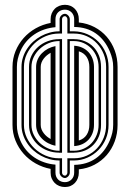

<svg xmlns="http://www.w3.org/2000/svg" viewBox="-20 -770 539 791"><path d="M464.4 -255.6Q464.4 -219.2 452.6 -187.5Q440.9 -155.8 419.8 -131.3Q398.7 -106.9 369.3 -91.4Q339.8 -75.9 304.7 -72.3V-58.6Q304.7 -46.1 300.5 -35.4Q296.4 -24.7 288.8 -16.6Q281.2 -8.5 270.8 -4Q260.3 0.5 247.6 0.5Q234.9 0.5 224 -3.9Q213.1 -8.3 205.3 -16.2Q197.5 -24.2 193 -34.9Q188.5 -45.7 188.5 -58.6V-74.2Q155.8 -80.3 127.2 -96.4Q98.6 -112.5 77.4 -136.5Q56.2 -160.4 43.8 -190.8Q31.5 -221.2 31.5 -255.6V-494.1Q31.5 -528.6 43.8 -559Q56.2 -589.4 77.4 -613.3Q98.6 -637.2 127.2 -653.3Q155.8 -669.4 188.5 -675.5V-691.2Q188.5 -703.9 193 -714.7Q197.5 -725.6 205.3 -733.5Q213.1 -741.5 224 -745.8Q234.9 -750.2 247.6 -750.2Q260.3 -750.2 270.8 -745.7Q281.2 -741.2 288.8 -733.2Q296.4 -725.1 300.5 -714.4Q304.7 -703.6 304.7 -691.2V-677.5Q339.8 -673.8 369.3 -658.3Q398.7 -642.8 419.8 -618.4Q440.9 -594 452.6 -562.3Q464.4 -530.5 464.4 -494.1ZM49.6 -255.6Q49.6 -238.3 53.2 -222.9Q56.9 -207.5 63.5 -191.7Q73 -169.4 87.9 -151.7Q102.8 -134 121.7 -121.3Q140.6 -108.6 162.7 -101.1Q184.8 -93.5 208.5 -91.8V-58.6Q208.5 -49.8 211.4 -42.6Q214.4 -35.4 219.5 -30.3Q224.6 -25.1 231.8 -22.3Q239 -19.5 247.6 -19.5Q255.9 -19.5 262.8 -22.6Q269.8 -25.6 274.9 -30.9Q280 -36.1 282.8 -43.2Q285.6 -50.3 285.6 -58.6V-90.8Q337.9 -91.6 375 -117.7Q412.1 -143.8 432.4 -191.7Q439 -207.5 442.6 -222.9Q446.3 -238.3 446.3 -255.6V-494.1Q446.3 -511.5 442.6 -526.9Q439 -542.2 432.4 -558.1Q412.1 -606 375 -632.1Q337.9 -658.2 285.6 -658.9V-691.2Q285.6 -699.5 282.8 -706.5Q280 -713.6 274.9 -718.9Q269.8 -724.1 262.8 -727.2Q255.9 -730.2 247.6 -730.2Q239 -730.2 231.8 -727.4Q224.6 -724.6 219.5 -719.5Q214.4 -714.4 211.4 -707.2Q208.5 -700 208.5 -691.2V-658Q184.8 -656 162.7 -648.6Q140.6 -641.1 121.7 -628.4Q102.8 -615.7 87.9 -598Q73 -580.3 63.5 -558.1Q56.9 -542.2 53.2 -526.9Q49.6 -511.5 49.6 -494.1ZM427.2 -255.6Q427.2 -224.6 416 -198Q404.8 -171.4 385.4 -151.7Q366 -132.1 340.2 -120.6Q314.5 -109.1 285.4 -108.9H267.6V-58.6Q267.6 -54.9 265.9 -51Q264.2 -47.1 261.4 -43.9Q258.5 -40.8 254.9 -38.7Q251.2 -36.6 247.6 -36.6Q243.4 -36.6 239.5 -38.5Q235.6 -40.3 232.4 -43.5Q229.2 -46.6 227.4 -50.5Q225.6 -54.4 225.6 -58.6V-108.9H223.4Q204.1 -108.9 185.1 -114Q166 -119.1 148.8 -128.5Q131.6 -137.9 116.9 -151.1Q102.3 -164.3 91.6 -180.7Q80.8 -197 74.7 -215.9Q68.6 -234.9 68.6 -255.6V-494.1Q68.6 -514.9 74.7 -533.8Q80.8 -552.7 91.6 -569.1Q102.3 -585.4 116.9 -598.6Q131.6 -611.8 148.8 -621.2Q166 -630.6 185.1 -635.7Q204.1 -640.9 223.4 -640.9H225.6V-691.2Q225.6 -695.3 227.4 -699.2Q229.2 -703.1 232.4 -706.3Q235.6 -709.5 239.5 -711.3Q243.4 -713.1 247.6 -713.1Q251.2 -713.1 254.9 -711.1Q258.5 -709 261.4 -705.8Q264.2 -702.6 265.9 -698.7Q267.6 -694.8 267.6 -691.2V-640.9H285.4Q314.5 -640.4 340.2 -629Q366 -617.7 385.4 -598Q404.8 -578.4 416 -551.8Q427.2 -525.1 427.2 -494.1ZM78.6 -255.6Q78.6 -227.8 90.3 -202.9Q102.1 -178 121.8 -159.1Q141.6 -140.1 167.8 -129Q194.1 -117.9 223.4 -117.9H235.6V-58.6Q235.6 -54 238.9 -50.2Q242.2 -46.4 247.6 -46.4Q251.5 -46.4 254.5 -50.5Q257.6 -54.7 257.6 -58.6V-117.9H284.2Q313.5 -117.9 337.9 -129Q362.3 -140.1 379.9 -159.1Q397.5 -178 407.3 -202.9Q417.2 -227.8 417.2 -255.6V-494.1Q417.2 -522 407.3 -546.9Q397.5 -571.8 379.9 -590.7Q362.3 -609.6 337.9 -620.7Q313.5 -631.8 284.2 -631.8H257.6V-691.2Q257.6 -695.1 254.5 -699.2Q251.5 -703.4 247.6 -703.4Q242.2 -703.4 238.9 -699.6Q235.6 -695.8 235.6 -691.2V-631.8H223.4Q194.1 -631.8 167.8 -620.7Q141.6 -609.6 121.8 -590.7Q102.1 -571.8 90.3 -546.9Q78.6 -522 78.6 -494.1ZM285.2 -140.9H257.6V-608.9H285.2V-608.6Q309.6 -608.4 330.1 -599.9Q350.6 -591.3 365.2 -576.2Q379.9 -561 388.1 -540Q396.2 -519 396.2 -494.1V-255.6Q396.2 -230.7 388.1 -209.7Q379.9 -188.7 365.2 -173.6Q350.6 -158.4 330.1 -149.9Q309.6 -141.4 285.2 -141.1ZM223.4 -141.1Q198.7 -141.1 176.3 -149.5Q153.8 -158 136.7 -173.2Q119.6 -188.5 109.6 -209.5Q99.6 -230.5 99.6 -255.6V-494.1Q99.6 -519.3 109.6 -540.3Q119.6 -561.3 136.7 -576.5Q153.8 -591.8 176.3 -600.2Q198.7 -608.6 223.4 -608.6V-608.9H235.6V-140.9H223.4ZM267.6 -148.9H284.2Q306.2 -148.9 325 -157.5Q343.8 -166 357.3 -180.5Q370.8 -195.1 378.5 -214.5Q386.2 -233.9 386.2 -255.6V-494.1Q386.2 -515.9 378.5 -535.3Q370.8 -554.7 357.3 -569.2Q343.8 -583.7 325 -592.3Q306.2 -600.8 284.2 -600.8H267.6ZM109.6 -255.6Q109.6 -233.9 119.1 -214.5Q128.7 -195.1 144.4 -180.5Q160.2 -166 180.8 -157.5Q201.4 -148.9 223.4 -148.9H225.6V-600.8H223.4Q201.4 -600.8 180.8 -592.3Q160.2 -583.7 144.4 -569.2Q128.7 -554.7 119.1 -535.3Q109.6 -515.9 109.6 -494.1ZM367.2 -255.6Q367.2 -237.1 361.2 -221.4Q355.2 -205.8 344.5 -194.3Q333.7 -182.9 318.7 -176Q303.7 -169.2 285.6 -168.2V-581.5Q303.7 -580.6 318.7 -573.7Q333.7 -566.9 344.5 -555.4Q355.2 -543.9 361.2 -528.3Q367.2 -512.7 367.2 -494.1ZM128.7 -494.1Q128.7 -511 135.3 -525.4Q141.8 -539.8 152.8 -550.9Q163.8 -562 178.2 -569.6Q192.6 -577.1 208.5 -580.1V-169.7Q192.6 -172.6 178.2 -180.2Q163.8 -187.7 152.8 -198.9Q141.8 -210 135.3 -224.4Q128.7 -238.8 128.7 -255.6ZM348.1 -494.1Q348.1 -518.1 337 -535.2Q325.9 -552.2 304.7 -558.6V-191.2Q325.9 -197.5 337 -214.6Q348.1 -231.7 348.1 -255.6ZM147.7 -255.6Q147.7 -245.8 151.1 -237.2Q154.5 -228.5 160.3 -221.1Q166 -213.6 173.3 -207.6Q180.7 -201.7 188.5 -197.3V-552.5Q180.7 -548.1 173.3 -542.1Q166 -536.1 160.3 -528.7Q154.5 -521.2 151.1 -512.6Q147.7 -503.9 147.7 -494.1Z"/></svg>

Font: TafelwerkOT
Style: Regular
Weight: 400
Designer: Peter Wiegel
Foundry: Peter Wiegel, based on an original design named Oxford by Christine Lord, 1969
Version: Version 1.000